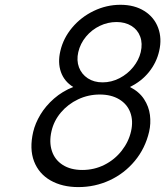

<svg xmlns="http://www.w3.org/2000/svg" viewBox="-20 -763 683 794"><path d="M117.2 -217.3Q125.5 -252.9 147.2 -289.1Q168.9 -325.2 203.6 -355.5Q238.3 -385.7 282.7 -403.3Q245.6 -426.3 231.9 -465.3Q218.3 -504.4 229.5 -551.8Q241.7 -605 278.3 -648.7Q314.9 -692.4 367.7 -717.8Q420.4 -743.2 478 -743.2Q536.1 -743.2 576.9 -717.5Q617.7 -691.9 634 -647.9Q650.4 -604 638.2 -551.8Q627.4 -504.4 596.2 -465.3Q564.9 -426.3 517.1 -403.3Q555.7 -383.8 575.7 -353Q595.7 -322.3 600.1 -287.4Q604.5 -252.4 596.7 -218.3Q580.6 -149.4 537.4 -97.4Q494.1 -45.4 433.3 -17.3Q372.6 10.7 304.2 10.7Q237.3 10.7 189 -16.8Q140.6 -44.4 120.8 -95.9Q101.1 -147.5 117.2 -217.3ZM320.3 -60.1Q369.6 -60.1 412.1 -81.5Q454.6 -103 483.4 -139.9Q512.2 -176.8 522 -220.2Q531.7 -263.2 518.8 -297.9Q505.9 -332.5 472.9 -352.3Q439.9 -372.1 392.6 -372.1Q345.2 -372.1 303.2 -352.3Q261.2 -332.5 231.9 -297.9Q202.6 -263.2 192.9 -220.2Q182.6 -175.3 194.6 -138.7Q206.5 -102.1 239.3 -81.1Q272 -60.1 320.3 -60.1ZM404.3 -422.4Q440.9 -422.4 474.4 -439.7Q507.8 -457 531 -485.8Q554.2 -514.6 562 -547.4Q570.3 -583 559.8 -611.6Q549.3 -640.1 523.4 -656Q497.6 -671.9 461.9 -671.9Q425.8 -671.9 392.6 -656Q359.4 -640.1 335.7 -611.6Q312 -583 303.7 -547.4Q295.9 -513.2 306.6 -484.6Q317.4 -456.1 343 -439.2Q368.7 -422.4 404.3 -422.4Z"/></svg>

Font: Glacial Indifference
Style: Italic
Weight: 400
Designer: Alfredo Marco Pradil
Foundry: Alfredo Marco Pradil
Version: Version 1.312